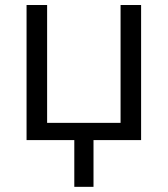

<svg xmlns="http://www.w3.org/2000/svg" viewBox="-20 -556 665 762"><path d="M274.9 0H85.4V-536.1H167V-68.4H458.5V-536.1H540V0H351.1V185.5H274.9Z"/></svg>

Font: Viking Open Sans
Style: Regular
Weight: 400
Foundry: Ascender Corporation
Version: Version 2.001